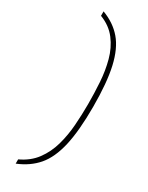

<svg xmlns="http://www.w3.org/2000/svg" viewBox="-223 -783 724 937"><g transform="rotate(30 139.0 -315.0)"><path d="M57 90Q113 64 145.5 20Q178 -24 193.5 -79Q209 -134 213.5 -194.5Q218 -255 218 -315Q218 -375 214 -436.5Q210 -498 195 -554Q180 -610 147 -653.5Q114 -697 57 -719V-744Q124 -719 165.5 -670.5Q207 -622 226.5 -536.5Q246 -451 246 -315Q246 -180 226.5 -95Q207 -10 165.5 38.5Q124 87 57 114Z"/></g></svg>

Font: Noto Serif Hebrew Thin
Style: Regular
Weight: 250
Version: Version 2.003